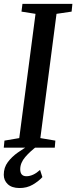

<svg xmlns="http://www.w3.org/2000/svg" viewBox="-20 -763 394 992"><path d="M-0.5 0 3 -36.5 79.5 -49.5 163.5 -691.5 91 -703 96 -743H354L350 -703L272 -691.5L188.5 -49.5L266 -36.5L263 0ZM79.5 208.5Q40.5 208 20 188.5Q-0.5 169 -0.5 140Q-0.5 102.5 20.5 74.5Q41.5 46.5 72 25.2Q102.5 4 131.5 -13L155.5 -24.5L173 -9Q136 18.5 110.2 48.5Q84.5 78.5 84.5 111.5Q84.5 147.5 116.5 147.5Q151 147.5 187 115L199 152Q180.5 172.5 149.8 190.8Q119 209 79.5 208.5Z"/></svg>

Font: Merriweather Text Regular
Style: Italic
Weight: 400
Italic angle: -7.8°
Designer: Eben Sorkin
Foundry: Eben Sorkin
Version: Version 2.100; ttfautohint (v1.7.19-72a1) -l 8 -r 50 -G 200 